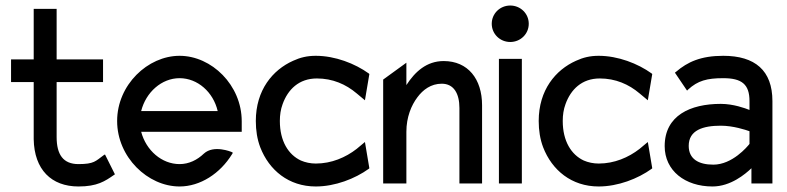

<svg xmlns="http://www.w3.org/2000/svg" viewBox="-20 -664 2848 695"><path d="M20 -367H102V-160C104 -50 166 11 264 11C332 11 360 -8 393 -31L396 -33L360 -105L355 -102C326 -81 321 -70 264 -70C209 -70 185 -104 185 -168V-367H353V-449H185V-632H102V-449H20Z M404 -226C404 -95 515 11 630 11C705 11 777 -36 820 -106L823 -111L818 -114C818 -114 754 -141 718 -108C694 -85 664 -70 630 -70C566 -70 509 -119 491 -187H855V-225C855 -356 746 -462 630 -462C515 -462 404 -357 404 -226ZM491 -262C508 -330 565 -381 630 -381C695 -381 752 -331 768 -262Z M906 -226C906 -192 911 -160 922 -131C954 -48 1025 11 1123 11C1193 11 1265 -17 1315 -53L1317 -55L1301 -150L1271 -125C1231 -94 1180 -72 1123 -72C1104 -72 1085 -76 1069 -83C1024 -104 993 -153 993 -226C993 -248 996 -268 1003 -287C1022 -340 1062 -380 1127 -380C1184 -380 1232 -359 1271 -326L1301 -301L1317 -396L1315 -398C1265 -434 1193 -462 1123 -462C1092 -462 1067 -456 1041 -444C967 -411 906 -338 906 -226Z M1367 0H1451V-187C1451 -240 1469 -283 1491 -312C1511 -339 1540 -361 1579 -361C1623 -361 1643 -325 1643 -273V0H1725V-283C1725 -378 1674 -443 1586 -443C1524 -443 1482 -404 1451 -356V-437L1367 -376Z M1760 -578C1760 -541 1790 -512 1827 -512C1864 -512 1894 -541 1894 -578C1894 -615 1864 -644 1827 -644C1790 -644 1760 -615 1760 -578ZM1786 0H1869V-451H1786Z M1930 -226C1930 -192 1935 -160 1946 -131C1978 -48 2049 11 2147 11C2217 11 2289 -17 2339 -53L2341 -55L2325 -150L2295 -125C2255 -94 2204 -72 2147 -72C2128 -72 2109 -76 2093 -83C2048 -104 2017 -153 2017 -226C2017 -248 2020 -268 2027 -287C2046 -340 2086 -380 2151 -380C2208 -380 2256 -359 2295 -326L2325 -301L2341 -396L2339 -398C2289 -434 2217 -462 2147 -462C2116 -462 2091 -456 2065 -444C1991 -411 1930 -338 1930 -226Z M2386 -135C2386 -46 2460 11 2559 11C2625 11 2678 -34 2700 -55V0H2776V-298C2776 -409 2713 -462 2598 -462C2517 -462 2469 -440 2427 -404L2423 -401L2467 -336L2471 -340C2506 -372 2539 -381 2598 -381C2665 -381 2693 -359 2693 -298V-266C2678 -272 2635 -288 2589 -288C2479 -288 2386 -246 2386 -135ZM2473 -136C2473 -193 2525 -209 2589 -209C2634 -209 2679 -194 2693 -189V-143C2685 -133 2631 -68 2562 -68C2508 -68 2473 -89 2473 -136Z"/></svg>

Font: Charger Sport
Style: SeBdNrw
Weight: 600
Designer: Jasper
Foundry: Cannot Into Space Fonts
Version: Version 1.1